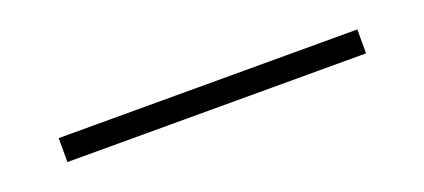

<svg xmlns="http://www.w3.org/2000/svg" viewBox="-10 -83 833 377"><g transform="rotate(-20 407.0 105.0)"><path d="M95 130V80H719V130Z"/></g></svg>

Font: Lexend Giga ExtraLight
Style: Regular
Weight: 250
Version: Version 1.007